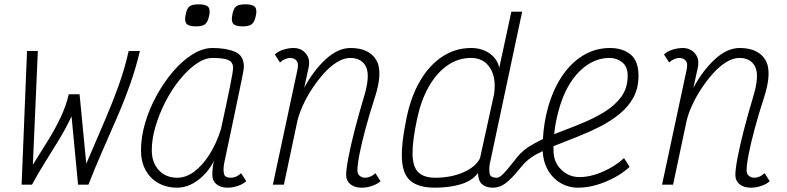

<svg xmlns="http://www.w3.org/2000/svg" viewBox="-20 -854 3640 888"><path d="M575 -618H627Q609 -541 581.5 -463.5Q554 -386 520.5 -309Q487 -232 453 -154.5Q419 -77 389 0H341L311 -315Q310 -314 310 -314Q285 -261 253.5 -209Q222 -157 189 -104.5Q156 -52 128 0H80L105 -618H155L132 -92Q136 -98 140 -105Q173 -157 205 -209Q237 -261 261.5 -313.5Q286 -366 298 -418H348L379 -97Q391 -126 404 -155Q437 -232 470 -309Q503 -386 530.5 -463.5Q558 -541 575 -618Z M1095 -53 1119 -16Q1105 -3 1081 5.5Q1057 14 1031 14Q1000 14 981 -2Q962 -18 962 -44Q962 -65 964.5 -84Q967 -103 971 -113Q943 -56 896 -21Q849 14 800 14Q750 14 712 -7.5Q674 -29 653 -68Q632 -107 632 -159Q632 -220 651.5 -286Q671 -352 705 -413.5Q739 -475 781.5 -524.5Q824 -574 871 -603Q918 -632 963 -632Q1026 -632 1067 -614.5Q1108 -597 1108 -545Q1108 -541 1106 -527.5Q1104 -514 1098 -486Q1092 -458 1082 -408.5Q1072 -359 1055.5 -282Q1039 -205 1016 -95Q1012 -67 1016 -49.5Q1020 -32 1049 -32Q1060 -32 1072.5 -37.5Q1085 -43 1095 -53ZM800 -32Q840 -32 878 -60Q916 -88 948.5 -139Q981 -190 1002 -257Q1028 -376 1043 -450Q1058 -524 1058 -540Q1058 -567 1035.5 -576.5Q1013 -586 963 -586Q927 -586 888 -559Q849 -532 812 -486.5Q775 -441 746 -385Q717 -329 699.5 -270.5Q682 -212 682 -159Q682 -102 714.5 -67Q747 -32 800 -32ZM1102 -732Q1069 -732 1058.5 -744.5Q1048 -757 1055 -788Q1060 -815 1072.5 -824.5Q1085 -834 1115 -834Q1148 -834 1159 -822Q1170 -810 1163 -780Q1157 -752 1144.5 -742Q1132 -732 1102 -732ZM886 -732Q853 -732 842.5 -744.5Q832 -757 839 -788Q844 -815 856.5 -824.5Q869 -834 899 -834Q932 -834 943 -822Q954 -810 947 -780Q941 -752 928.5 -742Q916 -732 886 -732Z M1716 -53 1740 -16Q1726 -3 1702 5.5Q1678 14 1652 14Q1620 14 1600.5 -2Q1581 -18 1581 -44Q1581 -72 1591.5 -126.5Q1602 -181 1620.5 -253Q1639 -325 1663 -405Q1693 -503 1673 -544.5Q1653 -586 1600 -586Q1570 -586 1538.5 -566.5Q1507 -547 1477.5 -514Q1448 -481 1422.5 -442Q1397 -403 1379 -362.5Q1361 -322 1354 -288L1293 0H1242L1356 -533Q1357 -538 1357.5 -543.5Q1358 -549 1358 -553Q1358 -568 1348 -577Q1338 -586 1321 -586Q1311 -586 1298 -580.5Q1285 -575 1275 -565L1251 -602Q1265 -616 1289.5 -624Q1314 -632 1339 -632Q1360 -632 1377.5 -621.5Q1395 -611 1404.5 -590.5Q1414 -570 1407 -540L1387 -448Q1430 -528 1486.5 -580Q1543 -632 1601 -632Q1686 -632 1719.5 -577.5Q1753 -523 1713 -401Q1689 -327 1671 -260.5Q1653 -194 1643 -143Q1633 -92 1633 -65Q1633 -50 1643.5 -41Q1654 -32 1670 -32Q1681 -32 1693.5 -37.5Q1706 -43 1716 -53Z M1991 14Q1918 14 1880.5 -16Q1843 -46 1839 -117Q1835 -188 1861 -312Q1881 -408 1923 -480Q1965 -552 2025.5 -592Q2086 -632 2159 -632Q2209 -632 2245 -606.5Q2281 -581 2289 -540L2345 -800H2395L2245 -95Q2241 -67 2245 -49.5Q2249 -32 2278 -32Q2286 -32 2296.5 -40Q2307 -48 2324.5 -68.5Q2342 -89 2371 -126Q2399 -162 2447 -188Q2468 -200 2491 -211Q2495 -285 2513 -351Q2536 -436 2577.5 -499Q2619 -562 2676 -597Q2733 -632 2801 -632Q2860 -632 2896.5 -602Q2933 -572 2933 -504Q2933 -446 2909.5 -403Q2886 -360 2845.5 -327Q2805 -294 2755 -268.5Q2705 -243 2651.5 -222Q2598 -201 2548 -181Q2544 -179 2540 -178Q2540 -168 2540 -159Q2540 -104 2575.5 -69.5Q2611 -35 2660 -35Q2694 -35 2730.5 -46Q2767 -57 2802.5 -77Q2838 -97 2866 -123L2892 -82Q2860 -53 2819.5 -31.5Q2779 -10 2736.5 2Q2694 14 2654 14Q2608 14 2571 -8.5Q2534 -31 2512 -71Q2492 -108 2490 -155Q2473 -147 2458 -139Q2418 -116 2395 -87Q2360 -44 2336.5 -22Q2313 0 2295 7Q2277 14 2260 14Q2227 14 2209 -2.5Q2191 -19 2191 -54Q2164 -18 2112 -2Q2060 14 1991 14ZM1992 -32Q2066 -32 2123 -57Q2180 -82 2200 -122L2265 -418Q2276 -494 2246.5 -540Q2217 -586 2158 -586Q2098 -586 2048 -550.5Q1998 -515 1962.5 -452Q1927 -389 1909 -304Q1887 -201 1888 -141.5Q1889 -82 1915 -57Q1941 -32 1992 -32ZM2543 -233Q2548 -235 2552 -237Q2610 -259 2668 -282.5Q2726 -306 2775 -336Q2824 -366 2853.5 -406.5Q2883 -447 2883 -504Q2883 -546 2857.5 -566Q2832 -586 2800 -586Q2744 -586 2696.5 -554Q2649 -522 2614 -464.5Q2579 -407 2560 -329Q2548 -283 2543 -233Z M3516 -53 3540 -16Q3526 -3 3502 5.5Q3478 14 3452 14Q3420 14 3400.5 -2Q3381 -18 3381 -44Q3381 -72 3391.5 -126.5Q3402 -181 3420.5 -253Q3439 -325 3463 -405Q3493 -503 3473 -544.5Q3453 -586 3400 -586Q3370 -586 3338.5 -566.5Q3307 -547 3277.5 -514Q3248 -481 3222.5 -442Q3197 -403 3179 -362.5Q3161 -322 3154 -288L3093 0H3042L3156 -533Q3157 -538 3157.5 -543.5Q3158 -549 3158 -553Q3158 -568 3148 -577Q3138 -586 3121 -586Q3111 -586 3098 -580.5Q3085 -575 3075 -565L3051 -602Q3065 -616 3089.5 -624Q3114 -632 3139 -632Q3160 -632 3177.5 -621.5Q3195 -611 3204.5 -590.5Q3214 -570 3207 -540L3187 -448Q3230 -528 3286.5 -580Q3343 -632 3401 -632Q3486 -632 3519.5 -577.5Q3553 -523 3513 -401Q3489 -327 3471 -260.5Q3453 -194 3443 -143Q3433 -92 3433 -65Q3433 -50 3443.5 -41Q3454 -32 3470 -32Q3481 -32 3493.5 -37.5Q3506 -43 3516 -53Z"/></svg>

Font: Victor Mono Thin Thin
Style: Italic
Weight: 250
Italic angle: -12°
Monospace: yes
Version: Version 1.561;gftools[0.9.30]